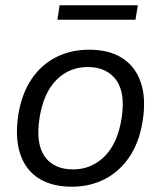

<svg xmlns="http://www.w3.org/2000/svg" viewBox="-20 -700 611 729"><path d="M252.2 8.9Q177.1 8.9 126.8 -23Q76.6 -54.9 56.5 -116.1Q36.4 -177.3 49.4 -263.8Q62.4 -344.2 99.7 -399.5Q137.1 -454.8 193.2 -483Q249.2 -511.3 318.5 -511.3Q394.6 -511.3 444.4 -479.3Q494.1 -447.4 514.8 -386.5Q535.4 -325.5 521.4 -239.1Q508.4 -158.6 470.8 -103.3Q433.1 -48.1 377.3 -19.6Q321.5 8.9 252.2 8.9ZM257.6 -56.8Q326.8 -56.8 376.6 -105.8Q426.3 -154.8 441.4 -249.1Q457 -346.6 421.2 -396.1Q385.4 -445.5 312.6 -445.5Q243 -445.5 194.2 -396.5Q145.5 -347.5 130.4 -253.8Q114.8 -156.2 149.3 -106.5Q183.9 -56.8 257.6 -56.8ZM198 -625 206.3 -679.9H503.3L494.4 -625Z"/></svg>

Font: Mulish ExtraLight
Style: Italic
Weight: 200
Italic angle: -9°
Designer: Vernon Adams
Foundry: Vernon Adams
Version: Version 3.603